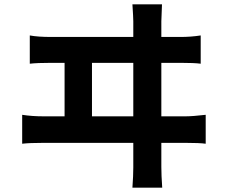

<svg xmlns="http://www.w3.org/2000/svg" viewBox="-20 -810 1040 883"><path d="M117 -647Q154 -640 216 -640H593V-712Q593 -729 589 -790H725L722 -712V-640H810Q858 -640 903 -647V-517Q874 -521 810 -521H722V-275H833Q865 -275 926 -282V-149Q898 -153 833 -153H722V-42Q722 -4 726 53H589Q593 -2 593 -40V-153H180Q115 -153 82 -149V-282Q127 -275 180 -275H277V-521H216Q151 -521 117 -517ZM403 -521V-275H593V-521Z"/></svg>

Font: Sinter Bold
Style: Regular
Weight: 700
Foundry: Adobe & rsms
Version: Version 1.000